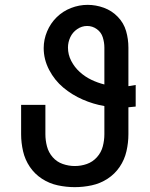

<svg xmlns="http://www.w3.org/2000/svg" viewBox="-20 -763 616 791"><path d="M288 8Q323 8 358 0.5Q393 -7 423 -26.5Q453 -46 473 -75.5Q493 -105 501 -140Q509 -175 509 -210V-321Q524 -322 539 -324V-413Q524 -410 509 -408V-567Q509 -602 499.5 -635Q490 -668 465.5 -693.5Q441 -719 408 -731Q375 -743 341 -743Q306 -743 272.5 -730Q239 -717 213.5 -692Q188 -667 174 -633.5Q160 -600 160 -565Q160 -518 182.5 -475Q205 -432 241 -402Q277 -372 320.5 -353Q364 -334 410 -326V-210Q410 -185 403.5 -160Q397 -135 379.5 -115.5Q362 -96 338 -87.5Q314 -79 288 -79Q263 -79 238.5 -87.5Q214 -96 197 -115.5Q180 -135 173.5 -160Q167 -185 167 -210V-331H67V-210Q67 -175 75 -140Q83 -105 103 -75.5Q123 -46 153 -26.5Q183 -7 218 0.5Q253 8 288 8ZM410 -415Q382 -422 356 -434.5Q330 -447 308.5 -466.5Q287 -486 273.5 -512Q260 -538 260 -567Q260 -589 269.5 -609.5Q279 -630 298 -643Q317 -656 339 -656Q361 -656 379 -643Q397 -630 403.5 -609Q410 -588 410 -567Z"/></svg>

Font: Iosevka Sparkle Medium
Style: Regular
Weight: 500
Designer: Belleve Invis
Foundry: Belleve Invis
Version: Version 4.5.0; ttfautohint (v1.8.3)